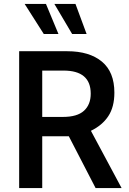

<svg xmlns="http://www.w3.org/2000/svg" viewBox="-20 -962 658 982"><path d="M78 -700H324Q437 -700 501 -647Q565 -594 565 -488Q565 -415 534 -368Q503 -321 445 -293L602 0H469L332 -265H196V0H78ZM302 -364Q375 -364 409.5 -395.5Q444 -427 444 -483Q444 -601 305 -601H196V-364ZM204 -788 106 -942H215L279 -788ZM349 -788 258 -942H366L423 -788Z"/></svg>

Font: Cabin SemiBold
Style: Regular
Weight: 600
Designer: Pablo Impallari
Foundry: Pablo Impallari. http://www.impallari.com Igino Marini. http://www.ikern.com
Version: Version 2.001